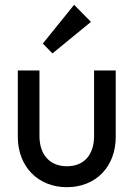

<svg xmlns="http://www.w3.org/2000/svg" viewBox="-20 -768 556 798"><path d="M198 -546 358 -677 288 -748 158 -587ZM258 10C378 10 461 -75 461 -199V-475H371V-203C371 -124 329 -77 258 -77C187 -77 144 -125 144 -203V-475H54V-199C54 -76 138 10 258 10Z"/></svg>

Font: Outfit
Style: Regular
Weight: 400
Designer: Rodrigo Fuenzalida
Foundry: fragTYPE
Version: Version 1.100;gftools[0.9.27]